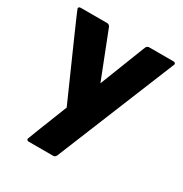

<svg xmlns="http://www.w3.org/2000/svg" viewBox="-173 -663 966 1013"><g transform="rotate(30 310.0 -156.5)"><path d="M292 218H144Q131 218 131 207Q131 204 227 -38Q15 -515 15 -520Q15 -531 29 -531H189Q201 -531 207 -519L317 -238L427 -519Q433 -531 446 -531H592Q600 -531 603 -527.5Q606 -524 606 -520Q606 -518 310 206Q304 218 292 218Z"/></g></svg>

Font: YamahaIndonesia935. App XBold
Style: Regular
Weight: 800
Designer: Dalton Maag Ltd
Foundry: Dalton Maag Ltd
Version: Version 1.002; January 01, 2024; Regular/Italic